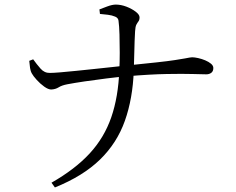

<svg xmlns="http://www.w3.org/2000/svg" viewBox="-20 -777 1040 846"><path d="M569.5 -465.9Q565 -342.5 530.2 -244.6Q495.4 -146.6 420.7 -73.9Q346.1 -1.2 221.9 49L206.9 28Q311.3 -31.6 375.3 -101.1Q439.4 -170.7 470.4 -260.5Q501.4 -350.3 505.8 -468.7Q507.6 -502.9 507.6 -544.5Q507.6 -586.1 506.5 -624.5Q505.4 -662.8 502.2 -685.6Q501 -698.1 487.3 -703.8Q473.6 -709.6 455.5 -711.9Q437.4 -714.3 420.4 -715.6L418.1 -735.5Q429.4 -740 452 -748.4Q474.5 -756.8 490.3 -756.8Q513.2 -756.8 537.2 -747.6Q561.1 -738.3 578 -725.4Q594.9 -712.5 594.9 -700.8Q594.9 -689.2 590.2 -683.1Q585.5 -676.9 580.9 -668.4Q576.4 -659.9 575.2 -639.1Q572.8 -598.7 571.9 -551.1Q570.9 -503.5 569.5 -465.9ZM108.9 -509 126.2 -515.6Q141.4 -494.3 158.7 -474.6Q175.9 -454.9 200.3 -455.7Q214.3 -455.7 245.1 -458.2Q275.8 -460.7 315.3 -464.8Q354.8 -468.9 396.5 -473.2Q438.2 -477.6 475.1 -481.6Q512 -485.6 536.2 -488.2Q617.8 -496.4 669.5 -502.1Q721.2 -507.7 750.7 -512.3Q780.2 -517 794.5 -519.5Q808.8 -522 814.9 -523.3Q821.1 -524.6 826.5 -524.6Q837.2 -524.6 853.2 -521.1Q869.2 -517.5 884.3 -511.2Q899.5 -504.8 909.8 -496.2Q920 -487.6 920 -477.5Q920 -463.1 911.1 -456.3Q902.2 -449.5 888.7 -449.5Q871.4 -449.5 828.7 -450.9Q786 -452.2 714.4 -450.9Q642.8 -449.7 537.2 -440.7Q497.7 -437.5 448.1 -431.2Q398.5 -425 352.3 -418.2Q306.1 -411.3 276.8 -405.7Q252.4 -401.1 238.4 -392.2Q224.4 -383.4 205.5 -382.6Q192.8 -382.6 174.9 -395.3Q157 -408.1 141.6 -425.2Q126.2 -442.3 120.6 -452.8Q114.4 -463.4 112.4 -477.8Q110.4 -492.2 108.9 -509Z"/></svg>

Font: Noto Serif KR
Style: Regular
Weight: 200
Designer: Ryoko NISHIZUKA 西塚涼子 (kana & ideographs); Frank Grießhammer (Latin, Greek & Cyrillic); Wenlong ZHANG 张文龙 (bopomofo); San
Foundry: Adobe
Version: Version 2.001;hotconv 1.1.0;makeotfexe 2.6.0